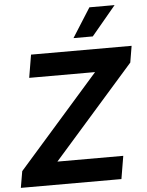

<svg xmlns="http://www.w3.org/2000/svg" viewBox="-62 -1009 811 1059"><g transform="rotate(-5 343.5 -479.5)"><path d="M478 -797.6H371.1L473.4 -959.2H612.9ZM566.8 0H9.9L25.6 -91.3L473.4 -600.5H108.7L130 -727.3H686.8L671.5 -636L223.4 -126.8H588.1Z"/></g></svg>

Font: Linik Sans
Style: Bold Italic
Weight: 700
Italic angle: 9°
Designer: Fonts by Rasmus Andersson / Changes by Cristiano Sobral with parts from Marc Monis
Foundry: rsms
Version: Version 3.020; ttfautohint (v1.6)